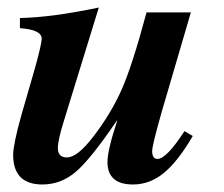

<svg xmlns="http://www.w3.org/2000/svg" viewBox="-20 -482 596 511"><path d="M471 -133 493 -120Q454 -53 416.5 -22Q379 9 334 9Q266 9 266 -51Q266 -82 292 -161H291Q221 -58 181.5 -24.5Q142 9 93 9Q15 9 15 -70Q15 -97 37 -176L74 -304Q91 -366 91 -379Q91 -403 33 -407V-434Q120 -436 243 -462L150 -160Q134 -109 134 -88Q134 -63 158 -63Q186 -63 228 -118Q275 -179 303.5 -243Q332 -307 370 -449H488L410 -183Q385 -95 385 -80Q385 -59 399 -59Q423 -59 471 -133Z"/></svg>

Font: STIX
Style: Bold Italic
Weight: 700
Italic angle: -16.33°
Designer: MicroPress Inc., with final additions and corrections provided by Coen Hoffman, Elsevier (retired)
Version: Version 1.1.1